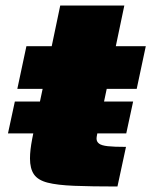

<svg xmlns="http://www.w3.org/2000/svg" viewBox="-20 -678 550 698"><path d="M9 -193 34 -309H464L439 -193ZM407 0Q312 0 250 -2.5Q188 -5 153 -14Q118 -23 103.5 -44Q89 -65 89 -102Q89 -117 91 -134.5Q93 -152 97 -173Q101 -194 106 -218L135 -355H43L76 -510H168L199 -658H432L401 -510H510L477 -355H368L335 -199Q334 -194 333 -189Q332 -184 331.5 -180.5Q331 -177 331 -174Q331 -163 340 -156Q349 -149 372 -146.5Q395 -144 438 -144Z"/></svg>

Font: Saira SemiExpanded Black
Style: Italic
Weight: 900
Width: 6
Italic angle: -12°
Designer: Hector Gatti with collaboration of the Omnibus-Type team
Foundry: Omnibus-Type
Version: Version 1.101